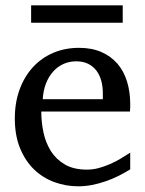

<svg xmlns="http://www.w3.org/2000/svg" viewBox="-20 -669 530 702"><path d="M456.1 -49.8Q435.1 -36.6 412.4 -25.4Q389.6 -14.2 365.5 -5.9Q341.3 2.4 316.4 7.3Q291.5 12.2 266.1 12.2Q220.7 12.2 178.7 -3.2Q136.7 -18.6 104.7 -49.3Q72.8 -80.1 53.5 -126.7Q34.2 -173.3 34.2 -235.8Q34.2 -294.4 51.8 -342Q69.3 -389.6 100.6 -423.6Q131.8 -457.5 174.8 -475.8Q217.8 -494.1 269 -494.1Q315.4 -494.1 350.6 -478.8Q385.7 -463.4 409.2 -436.3Q432.6 -409.2 444.3 -371.3Q456.1 -333.5 456.1 -289.1V-275.9Q456.1 -268.1 455.1 -261.2H130.9Q130.9 -223.1 138.9 -185.1Q147 -147 166 -116.7Q185.1 -86.4 217.3 -67.6Q249.5 -48.8 297.9 -48.8Q319.3 -48.8 340.3 -54.4Q361.3 -60.1 381.6 -68.8Q401.9 -77.6 420.4 -88.6Q439 -99.6 456.1 -110.8ZM356 -328.1Q356 -353 350.1 -374.3Q344.2 -395.5 332.3 -411.1Q320.3 -426.8 302 -435.8Q283.7 -444.8 258.8 -444.8Q233.9 -444.8 212.4 -435.3Q190.9 -425.8 174.6 -407.7Q158.2 -389.6 148.2 -364Q138.2 -338.4 136.2 -306.2H356ZM93.8 -585.9V-649.4H428.7V-585.9Z"/></svg>

Font: Charis SIL Afr
Style: Regular
Weight: 400
Foundry: SIL International
Version: Version 5.000